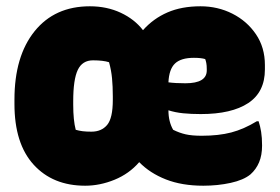

<svg xmlns="http://www.w3.org/2000/svg" viewBox="-20 -579 890 611"><path d="M266 -559Q320 -559 364 -538.5Q408 -518 435 -483Q468 -520 513 -539.5Q558 -559 618 -559Q673 -559 719.5 -535.5Q766 -512 794.5 -470Q823 -428 823 -372V-358Q823 -286 770 -251Q717 -216 619 -216Q588 -216 563 -218.5Q538 -221 516 -228Q516 -192 531 -166Q551 -156 571 -151.5Q591 -147 622 -147Q676 -147 716 -157.5Q756 -168 797 -193H803Q808 -178 811 -159.5Q814 -141 814 -116Q814 -85 804.5 -62.5Q795 -40 777 -24Q755 -6 714 3Q673 12 627 12Q559 12 508 -8Q457 -28 423 -63Q391 -26 344.5 -7Q298 12 251 12Q148 12 87 -55Q26 -122 26 -248V-262Q26 -400 90 -479.5Q154 -559 266 -559ZM597 -395Q556 -395 537 -377Q518 -359 516 -317Q538 -314 570 -314Q638 -314 638 -355V-359Q638 -371 636.5 -378.5Q635 -386 633 -391Q620 -395 597 -395ZM213 -246Q213 -221 215 -201Q217 -181 221 -166Q231 -163 242.5 -161.5Q254 -160 271 -160Q303 -160 321 -181.5Q339 -203 339 -261V-272Q339 -304 336.5 -330Q334 -356 327 -381Q308 -387 276 -387Q242 -387 227.5 -356.5Q213 -326 213 -257Z"/></svg>

Font: Recursive Sn Csl St Blk
Style: Regular
Weight: 900
Version: Version 1.079;hotconv 1.0.112;makeotfexe 2.5.65598; ttfautoh